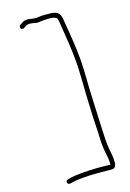

<svg xmlns="http://www.w3.org/2000/svg" viewBox="-170 -836 698 1028"><g transform="rotate(-20 178.5 -322.0)"><path d="M45 128 56 126C74 123 99 122 122 122C176 122 232 128 277 133C298 136 307 120 307 98C307 92 308 86 308 80C308 66 306 49 304 32C300 -10 302 -47 304 -93C309 -198 312 -299 320 -401C321 -428 323 -454 323 -480C323 -565 315 -638 310 -713C306 -764 272 -764 220 -768C210 -769 200 -769 191 -768C184 -767 178 -767 174 -768C156 -768 137 -779 120 -776H119C111 -776 103 -774 95 -768L83 -762C80 -761 79 -758 78 -754C76 -743 79 -740 87 -738C92 -737 94 -737 96 -739L108 -745C113 -748 116 -750 121 -750C138 -753 157 -745 170 -742C179 -740 202 -744 218 -742C242 -742 268 -740 281 -727C286 -712 287 -685 288 -667C292 -609 297 -548 297 -482C297 -400 287 -317 284 -237C283 -210 281 -183 280 -158C278 -115 279 -82 276 -44C273 -7 277 31 281 63C282 70 282 76 282 81V96L281 97V107C236 100 176 96 122 96C95 96 69 97 50 101L39 103C22 106 28 131 45 128Z"/></g></svg>

Font: Stray Cat
Style: LtCn
Weight: 300
Version: Version 1.0